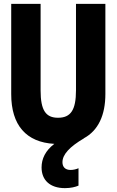

<svg xmlns="http://www.w3.org/2000/svg" viewBox="-20 -734 603 993"><path d="M316 239C346 239 370 233 386 226V136C375 141 360 145 345 145C317 145 303 129 303 105C303 65 340 25 415 -19H414C488 -59 525 -138 525 -248V-714H373V-267C373 -165 346 -125 280 -125C217 -125 190 -163 190 -266V-714H38V-247C38 -87 115 2 261 10C215 45 195 87 195 132C195 198 239 239 316 239Z"/></svg>

Font: Noto Sans Mono SemiCondensed ExtraBold
Style: Regular
Weight: 800
Width: 4
Designer: Monotype Design Team
Foundry: Monotype Imaging Inc.
Version: Version 2.014